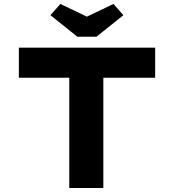

<svg xmlns="http://www.w3.org/2000/svg" viewBox="-20 -938 868 958"><path d="M325.6 0V-550.1H74.1V-700H754.1V-550.1H495.6V0ZM366 -754.7 231.7 -862.3 281.2 -918.3 428.6 -847.8H398.6L546.1 -918.3L595.6 -862.3L461.2 -754.7Z"/></svg>

Font: Lexend Mega
Style: Regular
Weight: 400
Designer: Bonnie Shaver-Troup, Thomas Jockin
Foundry: Lexend
Version: Version 1.007